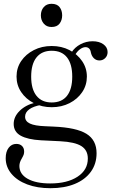

<svg xmlns="http://www.w3.org/2000/svg" viewBox="-20 -696 594 1010"><path d="M245 294Q176 294 123 274Q70 254 40 218Q10 182 10 136Q10 102 25.5 81.5Q41 61 66 61Q85 61 96 72Q107 83 107 101Q107 109 105 116Q103 123 95 137Q82 158 82 177Q82 220 125.5 244.5Q169 269 244 269Q334 269 388 233.5Q442 198 442 138Q442 94 408 72.5Q374 51 297 47L195 42Q125 38 88.5 17.5Q52 -3 52 -44Q52 -82 83.5 -113Q115 -144 165 -156L196 -144Q156 -137 134 -121Q112 -105 112 -82Q112 -58 137.5 -46Q163 -34 218 -32L262 -30Q382 -25 435 8Q488 41 488 110Q488 166 458 207.5Q428 249 373.5 271.5Q319 294 245 294ZM252 -132Q200 -132 158 -153.5Q116 -175 91.5 -211.5Q67 -248 67 -293Q67 -339 91.5 -375Q116 -411 158 -432.5Q200 -454 252 -454Q304 -454 345.5 -432.5Q387 -411 412 -374.5Q437 -338 437 -293Q437 -248 412.5 -211.5Q388 -175 346 -153.5Q304 -132 252 -132ZM252 -157Q305 -157 332.5 -192Q360 -227 360 -293Q360 -359 332.5 -394Q305 -429 252 -429Q200 -429 172 -394Q144 -359 144 -293Q144 -227 172 -192Q200 -157 252 -157ZM503 -378Q486 -378 474 -389.5Q462 -401 458 -420Q456 -434 448.5 -441Q441 -448 430 -448Q416 -448 401 -437Q386 -426 375 -407L356 -420Q373 -447 403 -463Q433 -479 467 -479Q502 -479 524 -463Q546 -447 546 -422Q546 -403 533.5 -390.5Q521 -378 503 -378ZM251 -554Q225 -554 210 -572Q195 -590 195 -615Q195 -641 210 -658.5Q225 -676 251 -676Q280 -676 293.5 -658.5Q307 -641 307 -615Q307 -590 293.5 -572Q280 -554 251 -554Z"/></svg>

Font: Baskervville SC
Style: Regular
Weight: 400
Designer: Alexis Faudot, Rémi Forte, Morgane Pierson, Rafael Ribas, Tanguy Vanlaeys, Rosalie Wagner, Thomas Huot-Marchand
Foundry: ANRT
Version: Version 1.100